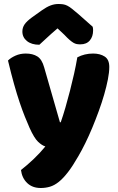

<svg xmlns="http://www.w3.org/2000/svg" viewBox="-20 -764 590 961"><path d="M128 -124Q117 -149 104.5 -180Q92 -211 78.5 -251Q65 -291 50.5 -342.5Q36 -394 20 -461Q34 -475 57.5 -485.5Q81 -496 109 -496Q144 -496 167 -481.5Q190 -467 201 -427L280 -152H284Q296 -186 307.5 -226Q319 -266 330 -308.5Q341 -351 350.5 -393.5Q360 -436 367 -477Q403 -496 446 -496Q481 -496 504 -481Q527 -466 527 -429Q527 -402 520 -366.5Q513 -331 501.5 -291Q490 -251 474.5 -208.5Q459 -166 442 -125Q425 -84 407 -47.5Q389 -11 372 18Q344 67 320 98Q296 129 274 146.5Q252 164 230 170.5Q208 177 184 177Q142 177 116 152Q90 127 85 87Q117 62 149 31.5Q181 1 207 -31Q190 -36 170.5 -54.5Q151 -73 128 -124ZM268 -622Q234 -593 215 -575Q196 -557 177 -540Q138 -540 115 -558.5Q92 -577 92 -606Q92 -626 103 -642Q114 -658 140 -677L189 -712Q213 -729 232.5 -736.5Q252 -744 272 -744Q285 -744 295.5 -742.5Q306 -741 317 -735.5Q328 -730 341 -719.5Q354 -709 374 -692L444 -630Q445 -625 445.5 -621Q446 -617 446 -612Q446 -581 429.5 -561.5Q413 -542 382 -542Q372 -542 364 -543.5Q356 -545 347.5 -550Q339 -555 328 -564.5Q317 -574 302 -590Z"/></svg>

Font: BALOOCHETTANREGULAR
Style: Book
Weight: 400
Designer: Maithili Shingre and Ek Type
Foundry: Ek Type
Version: Version 1.100;PS 1.000;hotconv 1.0.88;makeotf.lib2.5.647800;